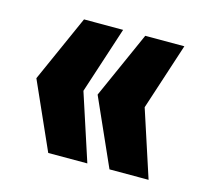

<svg xmlns="http://www.w3.org/2000/svg" viewBox="-67 -585 574 536"><g transform="rotate(15 220.0 -317.0)"><path d="M114 -124 28 -317 114 -510H227L164 -317L227 -124ZM291 -124 205 -317 291 -510H404L341 -317L404 -124Z"/></g></svg>

Font: Saira Condensed Black
Style: Regular
Weight: 900
Width: 3
Designer: Hector Gatti with collaboration of the Omnibus-Type team
Foundry: Omnibus-Type
Version: Version 1.101